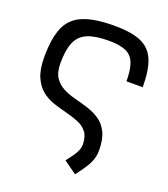

<svg xmlns="http://www.w3.org/2000/svg" viewBox="-147 -736 893 1021"><g transform="rotate(20 300.0 -225.0)"><path d="M397 182 324 130Q358 87 370 64Q382 41 382 21Q382 -24 363 -49Q344 -74 313 -87Q282 -100 244 -109.5Q206 -119 168.5 -131Q131 -143 100 -167Q69 -191 49.5 -234Q30 -277 30 -347Q30 -456 57 -517.5Q84 -579 148.5 -605.5Q213 -632 325 -632Q421 -632 475.5 -608.5Q530 -585 553.5 -529.5Q577 -474 577 -376H485Q485 -441 470.5 -478.5Q456 -516 421 -531.5Q386 -547 325 -547Q248 -547 204 -528.5Q160 -510 141 -466.5Q122 -423 122 -347Q122 -295 141.5 -266Q161 -237 192 -221Q223 -205 260.5 -195.5Q298 -186 336 -174Q374 -162 405 -141Q436 -120 455 -81.5Q474 -43 474 21Q474 57 457.5 91.5Q441 126 397 182Z"/></g></svg>

Font: Victor Mono SemiBold
Style: Regular
Weight: 600
Monospace: yes
Designer: Rune Bjørnerås
Version: Version 1.561;gftools[0.9.30]